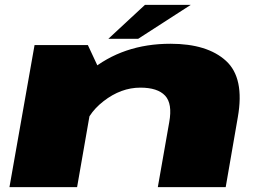

<svg xmlns="http://www.w3.org/2000/svg" viewBox="-20 -772 1100 792"><path d="M19 0H298L384.5 -496L342.5 -586H122.5ZM631 0H911L961 -288.5Q989.5 -450.5 912.2 -521Q835 -591.5 683 -591.5Q486 -591.5 349.2 -477.8Q212.5 -364 201 -302.5L321 -220.5Q335 -298.5 407 -354.5Q479 -410.5 559 -410.5Q630 -410.5 661 -377.5Q692 -344.5 678 -267.5ZM427 -612H550L767 -752H578Z"/></svg>

Font: Anybody ExtraExpanded Black
Style: Italic
Weight: 900
Width: 8
Italic angle: -10°
Version: Version 1.113;gftools[0.9.25]